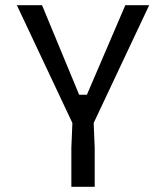

<svg xmlns="http://www.w3.org/2000/svg" viewBox="-20 -720 640 740"><path d="M255 -151 259 -246 45 -700H142L285 -355H315L463 -700H555L341 -246L345 -151V0H255Z"/></svg>

Font: Sligoil Micro
Style: Regular
Weight: 400
Designer: Ariel Martín Pérez
Foundry: Igor Stepanchenko
Version: Version 1.001